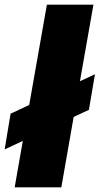

<svg xmlns="http://www.w3.org/2000/svg" viewBox="-47 -805 428 825"><path d="M-27 -163 51 -199.5 16 0H216.5L269.5 -302.5L335 -333L361 -486L296.5 -456L354.5 -785H154.5L78.5 -354L-1.5 -316.5Z"/></svg>

Font: Anybody Thin ExtraBold
Style: Italic
Weight: 800
Italic angle: -10°
Version: Version 1.113;gftools[0.9.25]